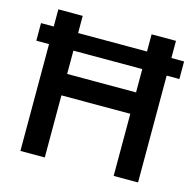

<svg xmlns="http://www.w3.org/2000/svg" viewBox="-99 -771 895 875"><g transform="rotate(15 348.5 -334.0)"><path d="M71 0V-504H11V-587H71V-668H186V-587H511V-668H626V-587H686V-504H626V0H511V-293H186V0ZM186 -394H511V-504H186Z"/></g></svg>

Font: Atkinson Hyperlegible Next Medium
Style: Regular
Weight: 500
Designer: Elliott Scott, Megan Eiswerth, Linus Boman, Theodore Petrosky, Letters from Sweden
Foundry: Applied Design Works, Letters from Sweden
Version: Version 2.001